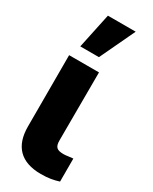

<svg xmlns="http://www.w3.org/2000/svg" viewBox="-202 -821 697 874"><g transform="rotate(30 146.5 -383.5)"><path d="M24 -153C24 -50 77 5 183 5C221 5 248 0 276 -9V-130L249 -127C242 -126 236 -125 227 -125C191 -125 180 -136 180 -171L181 -528H24ZM48 -588H146L233 -772H87Z"/></g></svg>

Font: Asimov Pro
Style: Blk
Weight: 900
Designer: Google
Version: Version 2.000980; 2014